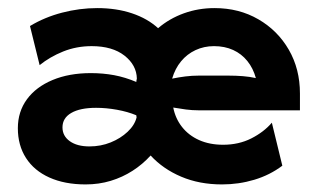

<svg xmlns="http://www.w3.org/2000/svg" viewBox="-20 -451 797 484"><path d="M195.8 13.9Q143.1 13.9 104.5 -3.5Q66 -20.8 45.5 -52.8Q25 -84.7 25 -127.8Q25 -169.4 47.9 -200.7Q70.8 -231.9 112.5 -249.3Q154.2 -266.7 209 -266.7Q239.6 -266.7 267.7 -261.5Q295.8 -256.2 323.6 -244.4Q323.6 -245.8 324 -248.3Q324.3 -250.7 325 -252.8Q324.3 -286.8 293.8 -310.8Q263.2 -334.7 211.1 -334.7Q172.9 -334.7 139.2 -321.2Q105.6 -307.6 79.9 -286.8L55.6 -385.4Q92.4 -407.6 136.5 -419.1Q180.6 -430.6 225 -430.6Q273.6 -430.6 312.8 -417.4Q352.1 -404.2 378.5 -379.9Q406.9 -404.2 443.4 -417.4Q479.9 -430.6 520.8 -430.6Q582.6 -430.6 631.2 -402.4Q679.9 -374.3 708 -325.7Q736.1 -277.1 736.1 -215.3V-172.9H481.2Q464.6 -172.9 448.6 -175Q432.6 -177.1 416.7 -179.9Q422.2 -152.1 438.9 -130.9Q455.6 -109.7 481.9 -97.9Q508.3 -86.1 542.4 -86.1Q581.9 -86.1 613.5 -102.1Q645.1 -118.1 665.3 -141.7L691.7 -33.3Q660.4 -9.7 621.2 2.1Q581.9 13.9 539.6 13.9Q482.6 13.9 436.8 -5.6Q391 -25 359.7 -59Q339.6 -36.8 314.2 -20.5Q288.9 -4.2 259 4.9Q229.2 13.9 195.8 13.9ZM205.6 -81.9Q234 -81.9 259 -92Q284 -102.1 301.7 -118.8Q319.4 -135.4 324.3 -154.9L323.6 -160.4Q302.1 -169.4 275 -174.3Q247.9 -179.2 222.2 -179.2Q181.9 -179.2 159.7 -166.3Q137.5 -153.5 137.5 -129.9Q137.5 -108.3 155.9 -95.1Q174.3 -81.9 205.6 -81.9ZM413.9 -252.8Q430.6 -256.2 447.2 -258.3Q463.9 -260.4 481.2 -260.4H555.6Q575 -260.4 592.4 -259Q609.7 -257.6 625 -254.2Q618.1 -279.2 603.5 -297.2Q588.9 -315.3 567.7 -325Q546.5 -334.7 519.4 -334.7Q494.4 -334.7 472.9 -324.7Q451.4 -314.6 436.5 -296.5Q421.5 -278.5 413.9 -252.8Z"/></svg>

Font: Afacad Flux
Style: Regular
Weight: 400
Designer: Kristian Moeller
Foundry: Dicotype
Version: Version 1.100